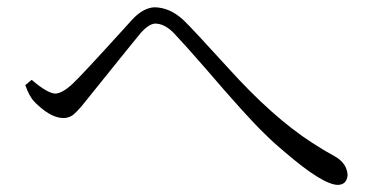

<svg xmlns="http://www.w3.org/2000/svg" viewBox="-20 -609 1040 530"><path d="M74.2 -329.1Q61.5 -341.8 49.8 -374L67.4 -388.7Q110.4 -351.6 132.8 -350.6Q152.3 -351.6 179.7 -377Q204.1 -399.4 326.2 -534.2Q336.9 -545.9 343.8 -553.7Q375 -587.9 407.2 -588.9Q450.2 -587.9 487.3 -552.7Q511.7 -529.3 608.4 -422.9Q732.4 -285.2 841.8 -214.8Q873 -194.3 905.3 -176.8Q937.5 -158.2 939.5 -126Q937.5 -99.6 913.1 -98.6Q871.1 -98.6 763.7 -191.4Q735.4 -214.8 709 -241.2Q662.1 -286.1 544.9 -422.9Q492.2 -483.4 459 -518.6Q433.6 -543.9 408.2 -543.9Q390.6 -543 368.2 -517.6Q360.4 -508.8 232.4 -349.6Q225.6 -340.8 220.7 -335Q189.5 -294.9 175.8 -288.1Q166 -283.2 155.3 -283.2Q123 -283.2 85 -318.4Q78.1 -324.2 74.2 -329.1Z"/></svg>

Font: GenYoMin JP Light
Style: Regular
Weight: 300
Version: Version 1.001;PS 1;hotconv 16.6.51;makeotf.lib2.5.65220 DEVE